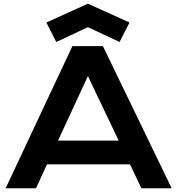

<svg xmlns="http://www.w3.org/2000/svg" viewBox="-20 -1011 952 1031"><path d="M368.7 -763.2H532.7L901.9 0H739.3L678.2 -128.4H232.4L173.3 0H10.3ZM617.2 -255.9 452.1 -602.5 291.5 -255.9ZM229 -890.1 452.1 -991.2 675.3 -890.1 622.1 -785.6 452.1 -865.2 282.2 -785.6Z"/></svg>

Font: Krona One
Style: Regular
Weight: 400
Version: Version 1.003